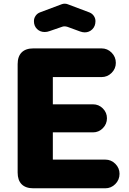

<svg xmlns="http://www.w3.org/2000/svg" viewBox="-20 -1016 697 1036"><path d="M163.1 -901.9Q163.1 -917.5 171.9 -930.4Q180.7 -943.4 195.8 -949.2L313 -993.2Q320.3 -996.1 329.1 -996.1Q337.9 -996.1 345.2 -993.2L461.9 -949.2Q477.1 -943.4 486.1 -930.4Q495.1 -917.5 495.1 -901.9Q495.1 -875 478.3 -858.2Q461.4 -841.3 437 -841.3Q425.8 -841.3 412.1 -846.2L344.2 -871.1Q327.1 -876.5 314 -871.1L247.1 -848.1Q234.4 -843.3 221.2 -843.3Q196.3 -843.3 179.7 -859.6Q163.1 -876 163.1 -901.9ZM75.2 -85V-669.9Q75.2 -711.4 96.9 -733.2Q118.7 -754.9 160.2 -754.9H527.8Q559.6 -754.9 582.3 -731.9Q605 -709 605 -676.8Q605 -645.5 582.3 -622.8Q559.6 -600.1 527.8 -600.1H265.1V-453.1H481.9Q512.7 -453.1 534.9 -430.9Q557.1 -408.7 557.1 -377.9Q557.1 -346.7 534.9 -324.2Q512.7 -301.8 481.9 -301.8H265.1V-154.8H547.9Q579.6 -154.8 602.3 -132.1Q625 -109.4 625 -78.1Q625 -45.9 602.3 -22.9Q579.6 0 547.9 0H160.2Q118.7 0 96.9 -21.7Q75.2 -43.5 75.2 -85Z"/></svg>

Font: Jellee Roman
Style: Bold
Weight: 700
Designer: Alfredo Marco Pradil
Foundry: Alfredo Marco Pradil and JAM Design
Version: Version 1.000